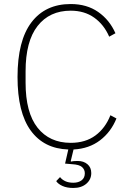

<svg xmlns="http://www.w3.org/2000/svg" viewBox="-20 -730 653 953"><path d="M331 -677Q226 -677 166.5 -601Q107 -525 107 -376V-320Q107 -171 166.5 -96Q226 -21 331 -21Q404 -21 453.5 -57.5Q503 -94 528 -158L558 -142Q531 -75 476.5 -33.5Q422 8 345 12L331 70L333 72Q341 70 349.5 69.5Q358 69 366 69Q395 69 414 85Q433 101 433 129Q433 161 408.5 182Q384 203 344 203Q312 203 290 193Q268 183 259 169L278 149Q288 162 304.5 169.5Q321 177 344 177Q369 177 385 165Q401 153 401 130Q401 112 387.5 99.5Q374 87 338 85L303 82L319 12Q198 8 132.5 -82Q67 -172 67 -348Q67 -528 136 -619Q205 -710 331 -710Q411 -710 467.5 -670.5Q524 -631 553 -565L522 -548Q496 -608 447.5 -642.5Q399 -677 331 -677Z"/></svg>

Font: IBM Plex Sans Arabic ExtraLight
Style: Regular
Weight: 200
Designer: Mike Abbink, Paul van der Laan, Pieter van Rosmalen, Wael Morcos, Khajak Apelian
Foundry: Bold Monday
Version: Version 1.1